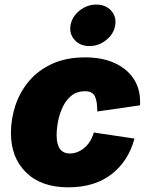

<svg xmlns="http://www.w3.org/2000/svg" viewBox="-20 -801 642 831"><path d="M275.9 9.8Q158.2 9.8 92.8 -54.7Q27.3 -119.1 27.3 -225.1Q27.3 -286.6 46.9 -345.2Q66.4 -403.8 106.2 -450.7Q146 -497.6 206.5 -525.1Q267.1 -552.7 348.6 -552.7Q423.8 -552.7 478.5 -527.1Q533.2 -501.5 561.5 -455.1Q589.8 -408.7 585.9 -345.2L400.9 -318.4Q401.4 -361.3 390.9 -383.8Q380.4 -406.2 347.7 -406.2Q313.5 -406.2 289.8 -387.5Q266.1 -368.7 252 -338.9Q237.8 -309.1 231.4 -276.4Q225.1 -243.7 225.1 -215.8Q225.1 -136.7 282.7 -136.7Q314.9 -136.7 343.8 -159.9Q372.6 -183.1 386.2 -227.5L562 -201.2Q536.1 -104 462.9 -47.1Q389.6 9.8 275.9 9.8ZM367.2 -601.6Q327.1 -601.6 303.2 -627.9Q279.3 -654.3 285.2 -691.4Q291.5 -729 324.2 -755.1Q356.9 -781.2 397 -781.2Q437 -781.2 460.9 -755.1Q484.9 -729 478.5 -691.4Q472.7 -654.3 439.9 -627.9Q407.2 -601.6 367.2 -601.6Z"/></svg>

Font: Inter Black
Style: Italic
Weight: 900
Italic angle: -9.39999°
Designer: Rasmus Andersson
Foundry: rsms
Version: Version 4.000;git-a52131595